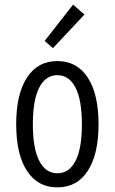

<svg xmlns="http://www.w3.org/2000/svg" viewBox="-20 -799 496 830"><path d="M228 11Q143 11 96.5 -60.5Q50 -132 50 -262Q50 -392 96.5 -463.5Q143 -535 228 -535Q313 -535 359.5 -463.5Q406 -392 406 -262Q406 -132 359.5 -60.5Q313 11 228 11ZM228 -50Q279 -50 306.5 -103.5Q334 -157 334 -262Q334 -366 306.5 -420Q279 -474 228 -474Q177 -474 149.5 -420Q122 -366 122 -262Q122 -158 149.5 -104Q177 -50 228 -50ZM209 -591 173 -622 296 -779 345 -736Z"/></svg>

Font: Ubuntu Sans Condensed
Style: Regular
Weight: 400
Width: 3
Designer: Dalton Maag Ltd
Foundry: Dalton Maag Ltd
Version: Version 1.006; ttfautohint (v1.8.4.7-5d5b)